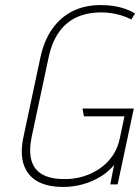

<svg xmlns="http://www.w3.org/2000/svg" viewBox="-20 -729 554 759"><path d="M499 -652 514 -676Q495 -687 473.5 -694.5Q452 -702 428 -705.5Q404 -709 378 -709Q315 -709 266.5 -684.5Q218 -660 186 -614Q154 -568 140 -503L73 -189Q59 -123 73.5 -79Q88 -35 127.5 -12.5Q167 10 230 10Q270 10 307.5 -0.5Q345 -11 377 -30.5Q409 -50 431 -77L416 0H445L509 -300H306L312 -269H472L454 -184Q446 -144 425.5 -114Q405 -84 375.5 -63.5Q346 -43 310.5 -32Q275 -21 237 -21Q179 -21 146.5 -40Q114 -59 104 -96Q94 -133 105 -187L172 -501Q184 -559 211 -599Q238 -639 280.5 -659.5Q323 -680 381 -680Q400 -680 420 -677Q440 -674 460 -668Q480 -662 499 -652Z"/></svg>

Font: Advent Pro ExtraLight
Style: Italic
Weight: 250
Italic angle: -12°
Version: Version 3.000